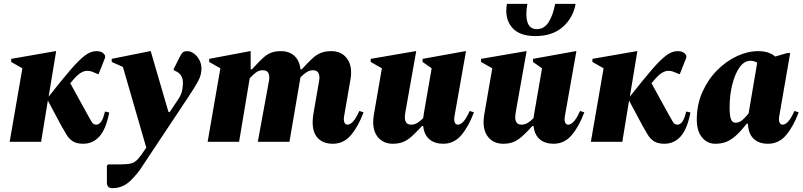

<svg xmlns="http://www.w3.org/2000/svg" viewBox="-20 -735 4163 995"><path d="M30 0 96 -381 38 -414V-430L268 -470H271L232 -234Q302 -323 346.5 -374.5Q391 -426 421 -448Q451 -470 479 -470Q491 -470 499.5 -467.5Q508 -465 513 -461Q520 -456 523.5 -448.5Q527 -441 523 -432L491 -351H487L473 -357Q466 -360 456 -364Q446 -368 432 -368Q418 -368 402 -359.5Q386 -351 367 -330L344 -304L437 -135Q448 -115 456 -102Q464 -89 479 -89Q492 -89 503.5 -103.5Q515 -118 524 -157L546 -152Q529 -65 495 -27.5Q461 10 411 10Q378 10 358 -2.5Q338 -15 325 -36.5Q312 -58 298 -83L228 -214L193 0Z M562 240Q534 240 534 211V123L541 117H602Q639 117 659 112Q679 107 695.5 88.5Q712 70 738 30L617 -388L559 -414V-430L758 -470H761L853 -155H860L902 -218Q921 -246 924.5 -269Q928 -292 928 -305Q928 -346 897 -363L880 -372V-377L911 -439Q921 -459 928.5 -464.5Q936 -470 950 -470Q968 -470 985 -457.5Q1002 -445 1013 -424.5Q1024 -404 1024 -380Q1024 -347 1007.5 -316Q991 -285 955 -231L749 79Q733 102 723.5 117.5Q714 133 703.5 147.5Q693 162 674 183Q649 212 622.5 226Q596 240 562 240Z M1056 0 1122 -381 1064 -414V-430L1276 -470H1279V-376H1286Q1317 -410 1339 -431Q1361 -452 1383 -461Q1405 -470 1436 -470Q1479 -470 1506 -445Q1533 -420 1537 -376H1544Q1575 -410 1597.5 -431Q1620 -452 1643 -461Q1666 -470 1697 -470Q1751 -470 1779.5 -430Q1808 -390 1796 -322L1763 -131Q1760 -113 1764.5 -101Q1769 -89 1781 -89Q1794 -89 1809 -104.5Q1824 -120 1842 -160L1864 -153Q1837 -80 1799 -35Q1761 10 1705 10Q1646 10 1618.5 -30Q1591 -70 1605 -150L1634 -317Q1638 -339 1631 -355Q1624 -371 1602 -371Q1585 -371 1568.5 -360.5Q1552 -350 1537 -334Q1536 -328 1535 -322L1480 0H1316L1374 -317Q1378 -339 1371.5 -355Q1365 -371 1341 -371Q1322 -371 1306 -359Q1290 -347 1274 -329L1219 0Z M2016 10Q1970 10 1942 -20Q1914 -50 1914 -102Q1914 -118 1917 -138L1959 -381L1901 -414V-430L2134 -470H2137L2082 -161Q2078 -140 2078 -127Q2078 -110 2085.5 -99.5Q2093 -89 2111 -89Q2128 -89 2143.5 -98.5Q2159 -108 2173 -123Q2175 -136 2177 -150L2217 -381L2170 -414V-430L2392 -470H2395L2335 -131Q2332 -113 2336.5 -101Q2341 -89 2353 -89Q2366 -89 2381 -104.5Q2396 -120 2414 -160L2436 -153Q2409 -80 2371 -35Q2333 10 2277 10Q2233 10 2205.5 -13Q2178 -36 2173 -82H2167Q2136 -48 2113.5 -28Q2091 -8 2068.5 1Q2046 10 2016 10Z M2588 10Q2542 10 2514 -20Q2486 -50 2486 -102Q2486 -118 2489 -138L2531 -381L2473 -414V-430L2706 -470H2709L2654 -161Q2650 -140 2650 -127Q2650 -110 2657.5 -99.5Q2665 -89 2683 -89Q2700 -89 2715.5 -98.5Q2731 -108 2745 -123Q2747 -136 2749 -150L2789 -381L2742 -414V-430L2964 -470H2967L2907 -131Q2904 -113 2908.5 -101Q2913 -89 2925 -89Q2938 -89 2953 -104.5Q2968 -120 2986 -160L3008 -153Q2981 -80 2943 -35Q2905 10 2849 10Q2805 10 2777.5 -13Q2750 -36 2745 -82H2739Q2708 -48 2685.5 -28Q2663 -8 2640.5 1Q2618 10 2588 10ZM2607 -715H2713Q2702 -656 2713.5 -620Q2725 -584 2762 -584Q2800 -584 2823 -620Q2846 -656 2857 -715H2963Q2950 -642 2896 -595Q2842 -548 2755 -548Q2669 -548 2631.5 -595Q2594 -642 2607 -715Z M3042 0 3108 -381 3050 -414V-430L3280 -470H3283L3244 -234Q3314 -323 3358.5 -374.5Q3403 -426 3433 -448Q3463 -470 3491 -470Q3503 -470 3511.5 -467.5Q3520 -465 3525 -461Q3532 -456 3535.5 -448.5Q3539 -441 3535 -432L3503 -351H3499L3485 -357Q3478 -360 3468 -364Q3458 -368 3444 -368Q3430 -368 3414 -359.5Q3398 -351 3379 -330L3356 -304L3449 -135Q3460 -115 3468 -102Q3476 -89 3491 -89Q3504 -89 3515.5 -103.5Q3527 -118 3536 -157L3558 -152Q3541 -65 3507 -27.5Q3473 10 3423 10Q3390 10 3370 -2.5Q3350 -15 3337 -36.5Q3324 -58 3310 -83L3240 -214L3205 0Z M3687 10Q3645 10 3618 -23Q3591 -56 3591 -115Q3591 -193 3620 -258Q3649 -323 3696 -370.5Q3743 -418 3799 -444Q3855 -470 3909 -470Q3966 -470 3997 -442L4059 -460H4075L4018 -131Q4015 -113 4019.5 -101Q4024 -89 4036 -89Q4049 -89 4064 -104.5Q4079 -120 4097 -160L4119 -153Q4092 -80 4054 -35Q4016 10 3960 10Q3913 10 3885.5 -16Q3858 -42 3856 -94H3850Q3819 -55 3794 -32.5Q3769 -10 3744 0Q3719 10 3687 10ZM3761 -178Q3761 -136 3768 -117.5Q3775 -99 3792 -99Q3810 -99 3826 -112Q3842 -125 3860 -148V-150L3904 -410Q3889 -420 3869 -420Q3837 -420 3813 -386.5Q3789 -353 3775 -297.5Q3761 -242 3761 -178Z"/></svg>

Font: Spectral ExtraBold
Style: Italic
Weight: 800
Italic angle: -10°
Designer: Jean-Baptiste Levee
Foundry: Production Type
Version: Version 2.001